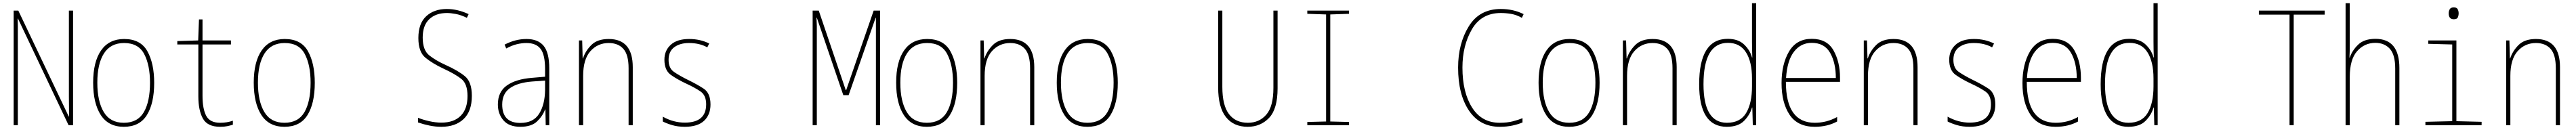

<svg xmlns="http://www.w3.org/2000/svg" viewBox="-20 -780 16040 810"><path d="M91 0V-548Q91 -590 91 -617Q91 -644 90 -664H92L407 0H435V-714H409V-181Q409 -159 409.5 -123.5Q410 -88 410 -54H408L94 -714H65V0Z M940 -264Q940 -385 897.5 -461Q855 -537 753 -537Q659 -537 609.5 -466Q560 -395 560 -265Q560 -137 607.5 -63.5Q655 10 751 10Q849 10 894.5 -63Q940 -136 940 -264ZM586 -265Q586 -383 627.5 -447.5Q669 -512 753 -512Q842 -512 878 -443Q914 -374 914 -265Q914 -147 875.5 -81Q837 -15 751 -15Q666 -15 626 -82Q586 -149 586 -265Z M1430 -3V-28Q1394 -15 1351 -15Q1287 -15 1264 -58.5Q1241 -102 1241 -183V-503H1418V-528H1241V-659H1219L1214 -528L1084 -524V-503H1215V-180Q1215 -92 1243.5 -41Q1272 10 1351 10Q1377 10 1395.5 6Q1414 2 1430 -3Z M1940 -264Q1940 -385 1897.5 -461Q1855 -537 1753 -537Q1659 -537 1609.5 -466Q1560 -395 1560 -265Q1560 -137 1607.5 -63.5Q1655 10 1751 10Q1849 10 1894.5 -63Q1940 -136 1940 -264ZM1586 -265Q1586 -383 1627.5 -447.5Q1669 -512 1753 -512Q1842 -512 1878 -443Q1914 -374 1914 -265Q1914 -147 1875.5 -81Q1837 -15 1751 -15Q1666 -15 1626 -82Q1586 -149 1586 -265Z M2918 -183Q2918 -269 2875.5 -304.5Q2833 -340 2753 -376Q2695 -402 2653.5 -434.5Q2612 -467 2612 -546Q2612 -622 2653 -660.5Q2694 -699 2763 -699Q2786 -699 2818 -693Q2850 -687 2887 -669L2898 -692Q2829 -724 2762 -724Q2683 -724 2634 -679Q2585 -634 2585 -543Q2585 -456 2629.5 -420Q2674 -384 2740 -353Q2816 -318 2853.5 -287.5Q2891 -257 2891 -182Q2891 -101 2848.5 -58.5Q2806 -16 2729 -16Q2692 -16 2652.5 -25Q2613 -34 2583 -46V-17Q2618 -5 2655 2.5Q2692 10 2728 10Q2816 10 2867 -38.5Q2918 -87 2918 -183Z M3107 -129Q3107 -197 3155.5 -231Q3204 -265 3292 -272L3374 -278V-220Q3373 -129 3337 -71.5Q3301 -14 3220 -14Q3107 -14 3107 -129ZM3374 -98H3376L3378 0H3400V-354Q3400 -452 3365 -494.5Q3330 -537 3258 -537Q3189 -537 3122 -502L3132 -478Q3167 -497 3198 -504.5Q3229 -512 3258 -512Q3318 -512 3346 -475.5Q3374 -439 3374 -349V-302L3292 -295Q3192 -287 3136 -247.5Q3080 -208 3080 -129Q3080 -71 3114.5 -30.5Q3149 10 3220 10Q3289 10 3324 -23.5Q3359 -57 3374 -98Z M3611 0V-307Q3611 -411 3656.5 -461.5Q3702 -512 3770 -512Q3829 -512 3861.5 -475.5Q3894 -439 3894 -355V0H3920V-361Q3920 -537 3770 -537Q3699 -537 3661.5 -499Q3624 -461 3610 -416H3608L3605 -528H3585V0Z M4404 -129Q4404 -200 4361 -228Q4318 -256 4262 -283Q4210 -309 4176.5 -332Q4143 -355 4143 -407Q4143 -460 4178.5 -486Q4214 -512 4270 -512Q4336 -512 4384 -485L4396 -509Q4340 -537 4271 -537Q4196 -537 4156.5 -501Q4117 -465 4117 -408Q4117 -342 4157 -313.5Q4197 -285 4255 -258Q4307 -234 4342 -210Q4377 -186 4377 -130Q4377 -16 4244 -16Q4173 -16 4107 -53V-23Q4130 -11 4165 -0.5Q4200 10 4244 10Q4324 10 4364 -27.5Q4404 -65 4404 -129Z M5066 -581Q5066 -604 5066 -619Q5066 -634 5064 -670H5066L5231 -187H5264L5432 -669H5434V0H5460V-714H5420L5249 -219H5246L5078 -714H5040V0H5066Z M5940 -264Q5940 -385 5897.5 -461Q5855 -537 5753 -537Q5659 -537 5609.5 -466Q5560 -395 5560 -265Q5560 -137 5607.5 -63.5Q5655 10 5751 10Q5849 10 5894.5 -63Q5940 -136 5940 -264ZM5586 -265Q5586 -383 5627.5 -447.5Q5669 -512 5753 -512Q5842 -512 5878 -443Q5914 -374 5914 -265Q5914 -147 5875.5 -81Q5837 -15 5751 -15Q5666 -15 5626 -82Q5586 -149 5586 -265Z M6111 0V-307Q6111 -411 6156.5 -461.5Q6202 -512 6270 -512Q6329 -512 6361.5 -475.5Q6394 -439 6394 -355V0H6420V-361Q6420 -537 6270 -537Q6199 -537 6161.5 -499Q6124 -461 6110 -416H6108L6105 -528H6085V0Z M6940 -264Q6940 -385 6897.5 -461Q6855 -537 6753 -537Q6659 -537 6609.5 -466Q6560 -395 6560 -265Q6560 -137 6607.5 -63.5Q6655 10 6751 10Q6849 10 6894.5 -63Q6940 -136 6940 -264ZM6586 -265Q6586 -383 6627.5 -447.5Q6669 -512 6753 -512Q6842 -512 6878 -443Q6914 -374 6914 -265Q6914 -147 6875.5 -81Q6837 -15 6751 -15Q6666 -15 6626 -82Q6586 -149 6586 -265Z M7935 -230V-714H7909V-233Q7909 -117 7865 -66Q7821 -15 7750 -15Q7674 -15 7632.5 -69Q7591 -123 7591 -239V-714H7565V-236Q7565 -112 7613 -51Q7661 10 7749 10Q7829 10 7882 -45.5Q7935 -101 7935 -230Z M8380 0V-20L8263 -23V-690L8380 -694V-714H8120V-694L8237 -690V-23L8120 -20V0Z M9460 -17V-44Q9435 -33 9399.5 -24Q9364 -15 9318 -15Q9206 -15 9146 -110Q9086 -205 9086 -359Q9086 -496 9145 -597.5Q9204 -699 9325 -699Q9356 -699 9389 -693.5Q9422 -688 9456 -669L9467 -692Q9403 -724 9325 -724Q9192 -724 9125.5 -616Q9059 -508 9059 -359Q9059 -191 9127 -90.5Q9195 10 9318 10Q9362 10 9398.5 2Q9435 -6 9460 -17Z M9940 -264Q9940 -385 9897.5 -461Q9855 -537 9753 -537Q9659 -537 9609.5 -466Q9560 -395 9560 -265Q9560 -137 9607.5 -63.5Q9655 10 9751 10Q9849 10 9894.5 -63Q9940 -136 9940 -264ZM9586 -265Q9586 -383 9627.5 -447.5Q9669 -512 9753 -512Q9842 -512 9878 -443Q9914 -374 9914 -265Q9914 -147 9875.5 -81Q9837 -15 9751 -15Q9666 -15 9626 -82Q9586 -149 9586 -265Z M10111 0V-307Q10111 -411 10156.5 -461.5Q10202 -512 10270 -512Q10329 -512 10361.5 -475.5Q10394 -439 10394 -355V0H10420V-361Q10420 -537 10270 -537Q10199 -537 10161.5 -499Q10124 -461 10110 -416H10108L10105 -528H10085V0Z M10587 -255Q10587 -513 10739 -513Q10814 -513 10851.5 -454Q10889 -395 10889 -291V-242Q10889 -137 10852.5 -76Q10816 -15 10733 -15Q10587 -15 10587 -255ZM10889 -110H10891L10894 0H10915V-760H10889V-520Q10889 -496 10889.5 -472Q10890 -448 10891 -422H10889Q10877 -467 10840 -502.5Q10803 -538 10738 -538Q10560 -538 10560 -255Q10560 10 10732 10Q10803 10 10839.5 -27Q10876 -64 10889 -110Z M11419 -23V-51Q11354 -15 11280 -15Q11100 -15 11100 -270H11437V-296Q11437 -394 11396.5 -466Q11356 -538 11261 -538Q11166 -538 11119.5 -459Q11073 -380 11073 -262Q11073 -140 11123 -65Q11173 10 11280 10Q11358 10 11419 -23ZM11261 -513Q11340 -513 11375.5 -450.5Q11411 -388 11411 -294H11101Q11108 -403 11150.5 -458Q11193 -513 11261 -513Z M11611 0V-307Q11611 -411 11656.5 -461.5Q11702 -512 11770 -512Q11829 -512 11861.5 -475.5Q11894 -439 11894 -355V0H11920V-361Q11920 -537 11770 -537Q11699 -537 11661.5 -499Q11624 -461 11610 -416H11608L11605 -528H11585V0Z M12404 -129Q12404 -200 12361 -228Q12318 -256 12262 -283Q12210 -309 12176.5 -332Q12143 -355 12143 -407Q12143 -460 12178.5 -486Q12214 -512 12270 -512Q12336 -512 12384 -485L12396 -509Q12340 -537 12271 -537Q12196 -537 12156.5 -501Q12117 -465 12117 -408Q12117 -342 12157 -313.5Q12197 -285 12255 -258Q12307 -234 12342 -210Q12377 -186 12377 -130Q12377 -16 12244 -16Q12173 -16 12107 -53V-23Q12130 -11 12165 -0.5Q12200 10 12244 10Q12324 10 12364 -27.5Q12404 -65 12404 -129Z M12919 -23V-51Q12854 -15 12780 -15Q12600 -15 12600 -270H12937V-296Q12937 -394 12896.5 -466Q12856 -538 12761 -538Q12666 -538 12619.5 -459Q12573 -380 12573 -262Q12573 -140 12623 -65Q12673 10 12780 10Q12858 10 12919 -23ZM12761 -513Q12840 -513 12875.5 -450.5Q12911 -388 12911 -294H12601Q12608 -403 12650.5 -458Q12693 -513 12761 -513Z M13087 -255Q13087 -513 13239 -513Q13314 -513 13351.5 -454Q13389 -395 13389 -291V-242Q13389 -137 13352.5 -76Q13316 -15 13233 -15Q13087 -15 13087 -255ZM13389 -110H13391L13394 0H13415V-760H13389V-520Q13389 -496 13389.5 -472Q13390 -448 13391 -422H13389Q13377 -467 13340 -502.5Q13303 -538 13238 -538Q13060 -538 13060 -255Q13060 10 13232 10Q13303 10 13339.5 -27Q13376 -64 13389 -110Z M14262 0V-689H14455V-714H14045V-689H14236V0Z M14611 0V-300Q14611 -410 14657 -461.5Q14703 -513 14770 -513Q14827 -513 14860.5 -476Q14894 -439 14894 -353V0H14920V-356Q14920 -538 14771 -538Q14700 -538 14662.5 -501Q14625 -464 14611 -421H14609Q14610 -440 14610.5 -456Q14611 -472 14611 -494V-760H14585V0Z M15289 -697Q15289 -711 15283 -722.5Q15277 -734 15259 -734Q15240 -734 15233.5 -722.5Q15227 -711 15227 -697Q15227 -660 15259 -660Q15279 -660 15284 -672Q15289 -684 15289 -697ZM15432 0V-21L15275 -25V-528H15100V-507L15249 -503V-25L15082 -21V0Z M15611 0V-307Q15611 -411 15656.5 -461.5Q15702 -512 15770 -512Q15829 -512 15861.5 -475.5Q15894 -439 15894 -355V0H15920V-361Q15920 -537 15770 -537Q15699 -537 15661.5 -499Q15624 -461 15610 -416H15608L15605 -528H15585V0Z"/></svg>

Font: Noto Sans Mono UI Condensed Thin
Style: Regular
Weight: 250
Width: 3
Designer: Monotype Design team
Foundry: Monotype Imaging Inc.
Version: 1.000